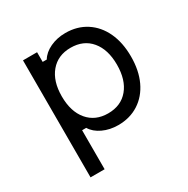

<svg xmlns="http://www.w3.org/2000/svg" viewBox="-180 -773 1111 1134"><g transform="rotate(-30 375.0 -206.5)"><path d="M117 200V-598H213V-532H241Q263 -569 310 -591Q357 -613 414 -613Q494 -613 554.5 -574Q615 -535 648 -464.5Q681 -394 681 -299Q681 -204 648 -133.5Q615 -63 554.5 -24Q494 15 414 15Q357 15 310 -7Q263 -29 241 -66H213V200ZM397 -75Q485 -75 535 -135Q585 -195 585 -299Q585 -402 535 -462Q485 -522 397 -522Q310 -522 259.5 -462Q209 -402 209 -299Q209 -195 259.5 -135Q310 -75 397 -75Z"/></g></svg>

Font: Martian Mono SemiExpanded Light
Style: Regular
Weight: 300
Width: 6
Monospace: yes
Designer: Roman Shamin
Foundry: Evil Martians
Version: Version 0.930